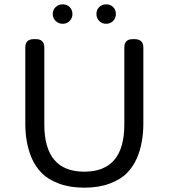

<svg xmlns="http://www.w3.org/2000/svg" viewBox="-20 -860 780 888"><path d="M136 -679H146Q185 -679 185 -640V-284Q185 -66 370 -66Q555 -66 555 -284V-640Q555 -679 594 -679H602Q643 -679 643 -640V-288Q643 -200 614 -130Q596 -89 567 -59.5Q538 -30 487.5 -11Q437 8 370 8Q303 8 252.5 -11Q202 -30 173 -59.5Q144 -89 126 -130Q97 -200 97 -288V-640Q97 -679 136 -679ZM270 -750Q251 -750 237.5 -763Q224 -776 224 -795.5Q224 -815 237.5 -827.5Q251 -840 270 -840Q289 -840 302 -827.5Q315 -815 315 -795.5Q315 -776 302 -763Q289 -750 270 -750ZM471 -750Q452 -750 439 -763Q426 -776 426 -795.5Q426 -815 439 -827.5Q452 -840 471 -840Q490 -840 503 -827.5Q516 -815 516 -795.5Q516 -776 503 -763Q490 -750 471 -750Z"/></svg>

Font: Merge One
Style: Regular
Weight: 400
Designer: Kosal Sen
Foundry: Philatype
Version: Version 1.001